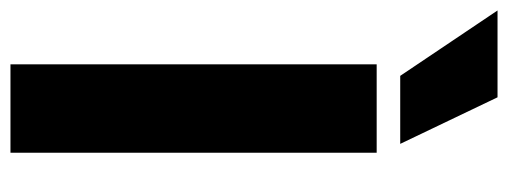

<svg xmlns="http://www.w3.org/2000/svg" viewBox="-370 -649 971 367"><g transform="rotate(90 115.5 -465.5)"><path d="M55 0V-700H224V0ZM77 -745 -48 -931H118L207 -745Z"/></g></svg>

Font: Georama
Style: Bold
Weight: 700
Designer: Jean-Baptiste Levee
Foundry: Production Type
Version: Version 1.000